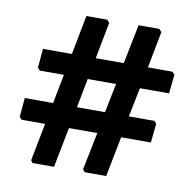

<svg xmlns="http://www.w3.org/2000/svg" viewBox="-66 -640 681 674"><g transform="rotate(10 274.5 -302.5)"><path d="M488 -252 496 -243 489 -175H383L355 -32H278L271 -41L298 -175H197L169 -32H92L86 -41L112 -175H28L20 -184L26 -252H127L147 -356H61L53 -365L59 -433H162L189 -573H263L272 -563L247 -433H347L375 -573H449L458 -563L433 -433H520L529 -424L522 -356H418L397 -252ZM212 -252H312L333 -356H232Z"/></g></svg>

Font: Alegreya Sans SC
Style: Bold
Weight: 700
Designer: Juan Pablo del Peral
Foundry: Huerta Tipografica
Version: Version 2.007